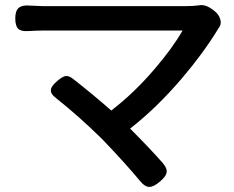

<svg xmlns="http://www.w3.org/2000/svg" viewBox="-20 -704 917 754"><path d="M531 8Q474 -61 380 -159Q287 -250 201 -318Q177 -336 180 -352Q181 -366 206 -387Q225 -403 236 -405Q249 -408 266 -395Q344 -334 417 -270Q507 -339 587 -433Q656 -513 697 -584H146Q126 -584 92 -582Q63 -580 51.5 -591Q40 -602 40 -632Q40 -662 54 -673.5Q68 -685 98 -682Q132 -680 146 -680H429H712Q740 -680 761 -683Q788 -689 822 -661Q840 -647 845 -628Q851 -608 837 -591Q777 -493 694 -396Q596 -281 491 -199Q567 -123 619 -64Q638 -42 634 -25Q631 -10 607 10Q583 30 567 30Q549 30 531 8Z"/></svg>

Font: GenSenRounded TW M
Style: Regular
Weight: 500
Version: Version 1.501;PS 1;hotconv 16.6.51;makeotf.lib2.5.65220